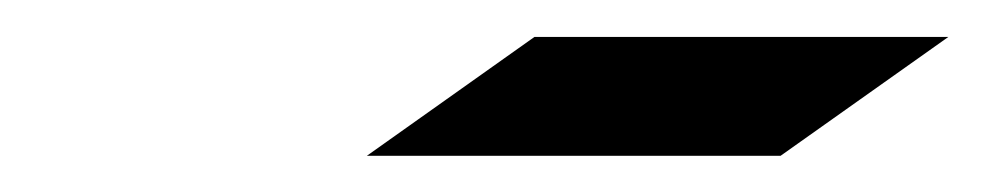

<svg xmlns="http://www.w3.org/2000/svg" viewBox="-20 -685 534 104"><path d="M269.5 -665H493.7L402.8 -600.6H178.7Z"/></svg>

Font: Autopia Bold Italic
Style: Bold Italic
Weight: 700
Italic angle: -104°
Designer: Antoine Gelgon
Foundry: Antoine Gelgon
Version: V.1.0